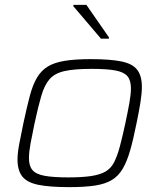

<svg xmlns="http://www.w3.org/2000/svg" viewBox="-20 -761 659 789"><path d="M264 8Q184 8 137.5 -1.5Q91 -11 71.5 -36Q52 -61 52 -105Q52 -132 59 -169Q66 -206 76 -254Q90 -319 102 -365Q114 -411 131.5 -441Q149 -471 176 -487.5Q203 -504 246 -511Q289 -518 353 -518Q433 -518 479 -508.5Q525 -499 544 -474Q563 -449 563 -404Q563 -377 557 -339.5Q551 -302 541 -254Q528 -189 515 -143.5Q502 -98 484.5 -68Q467 -38 440 -21.5Q413 -5 370.5 1.5Q328 8 264 8ZM261 -32Q317 -32 354 -37.5Q391 -43 413.5 -56Q436 -69 449 -94.5Q462 -120 472.5 -159Q483 -198 495 -254Q505 -301 511.5 -337Q518 -373 518 -398Q518 -431 503.5 -448Q489 -465 454 -471.5Q419 -478 356 -478Q286 -478 245.5 -469Q205 -460 184 -436Q163 -412 150 -368Q137 -324 122 -254Q112 -207 105.5 -171.5Q99 -136 99 -111Q99 -79 113.5 -62Q128 -45 163.5 -38.5Q199 -32 261 -32ZM395 -602 281 -736 282 -741H335L428 -607L427 -602Z"/></svg>

Font: Saira SemiExpanded ExtraLight
Style: Italic
Weight: 250
Width: 6
Italic angle: -12°
Designer: Hector Gatti with collaboration of the Omnibus-Type team
Foundry: Omnibus-Type
Version: Version 1.101